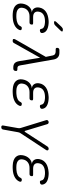

<svg xmlns="http://www.w3.org/2000/svg" viewBox="992 -1818 1015 3040"><g transform="rotate(90 1500.0 -297.5)"><path d="M502 -463Q504 -454 502 -446Q500 -438 494.5 -432.5Q489 -427 480 -424Q471 -421 460 -421Q455 -421 451.5 -422.5Q448 -424 445 -426Q442 -428 440 -432.5Q438 -437 437 -442Q434 -469 408.5 -484Q383 -499 341 -501Q330 -502 318 -502Q306 -502 295 -501Q241 -498 206.5 -474Q172 -450 165 -405Q157 -363 178.5 -338.5Q200 -314 250 -314H345Q360 -314 365.5 -307Q371 -300 368 -286Q366 -271 357.5 -264Q349 -257 335 -257H239Q184 -257 148 -228.5Q112 -200 104 -151Q95 -104 123 -78Q151 -52 206 -49Q221 -48 236 -48Q251 -48 266 -49Q315 -52 348 -68Q381 -84 394 -113Q397 -119 400.5 -123Q404 -127 407 -129.5Q410 -132 414.5 -133.5Q419 -135 423 -135Q435 -135 443 -132Q451 -129 454.5 -123Q458 -117 457.5 -109.5Q457 -102 452 -92Q430 -46 379 -20Q328 6 256 9Q241 10 225.5 10Q210 10 196 9Q153 7 120.5 -4.5Q88 -16 67.5 -36.5Q47 -57 39 -85.5Q31 -114 38 -151Q49 -211 86 -250Q123 -289 176 -294Q133 -298 112 -331Q91 -364 99 -412Q105 -447 122.5 -473Q140 -499 166.5 -517.5Q193 -536 228.5 -546Q264 -556 305 -559Q316 -560 328 -560Q340 -560 351 -559Q416 -554 455.5 -530.5Q495 -507 502 -463ZM381 -663Q371 -653 361.5 -649Q352 -645 340 -645Q317 -645 314 -654Q311 -663 328 -682L406 -765Q416 -775 426 -780Q436 -785 449 -785Q474 -785 477.5 -775Q481 -765 462 -746Z M662 -12Q657 -1 647.5 4.5Q638 10 626 10Q603 10 597.5 -0.5Q592 -11 604 -33L880 -515L857 -627Q852 -651 834.5 -661Q817 -671 792 -671H762Q747 -671 741 -678.5Q735 -686 737 -701Q740 -716 748.5 -723Q757 -730 773 -730H815Q860 -730 887 -706Q914 -682 921 -640L1014 -114Q1019 -85 1029.5 -75Q1040 -65 1061 -65H1076Q1093 -65 1099.5 -57Q1106 -49 1102 -32Q1100 -16 1090.5 -8Q1081 0 1065 0H1048Q1003 0 979.5 -22Q956 -44 948 -92L894 -425Z M1702 -463Q1704 -454 1702 -446Q1700 -438 1694.5 -432.5Q1689 -427 1680 -424Q1671 -421 1660 -421Q1655 -421 1651.5 -422.5Q1648 -424 1645 -426Q1642 -428 1640 -432.5Q1638 -437 1637 -442Q1634 -469 1608.5 -484Q1583 -499 1541 -501Q1530 -502 1518 -502Q1506 -502 1495 -501Q1441 -498 1406.5 -474Q1372 -450 1365 -405Q1357 -363 1378.5 -338.5Q1400 -314 1450 -314H1545Q1560 -314 1565.5 -307Q1571 -300 1568 -286Q1566 -271 1557.5 -264Q1549 -257 1535 -257H1439Q1384 -257 1348 -228.5Q1312 -200 1304 -151Q1295 -104 1323 -78Q1351 -52 1406 -49Q1421 -48 1436 -48Q1451 -48 1466 -49Q1515 -52 1548 -68Q1581 -84 1594 -113Q1597 -119 1600.5 -123Q1604 -127 1607 -129.5Q1610 -132 1614.5 -133.5Q1619 -135 1623 -135Q1635 -135 1643 -132Q1651 -129 1654.5 -123Q1658 -117 1657.5 -109.5Q1657 -102 1652 -92Q1630 -46 1579 -20Q1528 6 1456 9Q1441 10 1425.5 10Q1410 10 1396 9Q1353 7 1320.5 -4.5Q1288 -16 1267.5 -36.5Q1247 -57 1239 -85.5Q1231 -114 1238 -151Q1249 -211 1286 -250Q1323 -289 1376 -294Q1333 -298 1312 -331Q1291 -364 1299 -412Q1305 -447 1322.5 -473Q1340 -499 1366.5 -517.5Q1393 -536 1428.5 -546Q1464 -556 1505 -559Q1516 -560 1528 -560Q1540 -560 1551 -559Q1616 -554 1655.5 -530.5Q1695 -507 1702 -463Z M1993 190Q1976 190 1970 182Q1964 174 1967 158L2008 -76Q2010 -87 2009 -97.5Q2008 -108 2006 -117L1881 -523Q1879 -531 1881 -537.5Q1883 -544 1888 -549Q1893 -554 1899.5 -557Q1906 -560 1913 -560Q1925 -560 1933.5 -555Q1942 -550 1946 -536L2051 -188Q2054 -179 2058.5 -179Q2063 -179 2070 -188L2296 -536Q2305 -550 2315 -555Q2325 -560 2337 -560Q2344 -560 2349.5 -557Q2355 -554 2358 -549Q2361 -544 2361 -537.5Q2361 -531 2357 -523L2090 -117Q2083 -108 2079 -97.5Q2075 -87 2073 -76L2031 158Q2029 174 2019.5 182Q2010 190 1993 190Z M2902 -463Q2904 -454 2902 -446Q2900 -438 2894.5 -432.5Q2889 -427 2880 -424Q2871 -421 2860 -421Q2855 -421 2851.5 -422.5Q2848 -424 2845 -426Q2842 -428 2840 -432.5Q2838 -437 2837 -442Q2834 -469 2808.5 -484Q2783 -499 2741 -501Q2730 -502 2718 -502Q2706 -502 2695 -501Q2641 -498 2606.5 -474Q2572 -450 2565 -405Q2557 -363 2578.5 -338.5Q2600 -314 2650 -314H2745Q2760 -314 2765.5 -307Q2771 -300 2768 -286Q2766 -271 2757.5 -264Q2749 -257 2735 -257H2639Q2584 -257 2548 -228.5Q2512 -200 2504 -151Q2495 -104 2523 -78Q2551 -52 2606 -49Q2621 -48 2636 -48Q2651 -48 2666 -49Q2715 -52 2748 -68Q2781 -84 2794 -113Q2797 -119 2800.5 -123Q2804 -127 2807 -129.5Q2810 -132 2814.5 -133.5Q2819 -135 2823 -135Q2835 -135 2843 -132Q2851 -129 2854.5 -123Q2858 -117 2857.5 -109.5Q2857 -102 2852 -92Q2830 -46 2779 -20Q2728 6 2656 9Q2641 10 2625.5 10Q2610 10 2596 9Q2553 7 2520.5 -4.5Q2488 -16 2467.5 -36.5Q2447 -57 2439 -85.5Q2431 -114 2438 -151Q2449 -211 2486 -250Q2523 -289 2576 -294Q2533 -298 2512 -331Q2491 -364 2499 -412Q2505 -447 2522.5 -473Q2540 -499 2566.5 -517.5Q2593 -536 2628.5 -546Q2664 -556 2705 -559Q2716 -560 2728 -560Q2740 -560 2751 -559Q2816 -554 2855.5 -530.5Q2895 -507 2902 -463Z"/></g></svg>

Font: Maple Mono ExtraLight
Style: Italic
Weight: 275
Italic angle: -10°
Monospace: yes
Designer: subframe7536
Version: Version 7.000